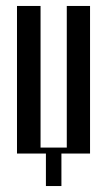

<svg xmlns="http://www.w3.org/2000/svg" viewBox="-20 -515 355 644"><path d="M37 -495H116V-20H204V-495H282V0H186V109H134V0H37Z"/></svg>

Font: Moniqa SemBd Narrow Heading
Style: Regular
Weight: 600
Width: 4
Designer: Rajesh Rajput
Foundry: Rajesh Rajput
Version: Version 1.000